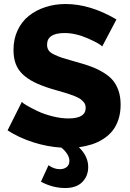

<svg xmlns="http://www.w3.org/2000/svg" viewBox="-20 -736 655 966"><path d="M586.9 -209Q586.9 -168.5 575.9 -135Q564.9 -101.6 545.9 -77.9Q526.9 -54.2 499.8 -36.9Q472.7 -19.5 442.4 -9.8Q412.1 0 377 4.9Q423.8 50.3 423.8 104Q423.8 149.9 394 179.9Q364.3 210 308.1 210Q245.1 210 186 178.2L224.1 95.2Q251.5 115.2 280.8 115.2Q302.7 115.2 315.9 104.2Q329.1 93.3 329.1 73.2Q329.1 41 289.1 6.8Q217.3 2.4 146 -20.5Q74.7 -43.5 18.1 -80.1L89.8 -223.1Q95.2 -216.8 116.9 -204.1Q138.7 -191.4 170.2 -176.5Q201.7 -161.6 243.9 -150.9Q286.1 -140.1 324.2 -140.1Q411.1 -140.1 411.1 -192.9Q411.1 -201.7 408.7 -209.2Q406.2 -216.8 400.4 -223.1Q394.5 -229.5 388.7 -234.6Q382.8 -239.7 371.6 -245.1Q360.4 -250.5 351.6 -254.2Q342.8 -257.8 327.1 -262.7Q311.5 -267.6 300.8 -271Q290 -274.4 270.5 -279.8Q251 -285.2 238.8 -289.1Q188 -304.7 153.6 -321.8Q119.1 -338.9 94.7 -361.8Q70.3 -384.8 59.1 -414.8Q47.9 -444.8 47.9 -484.9Q47.9 -539.6 68.8 -584Q89.8 -628.4 125.7 -656.7Q161.6 -685.1 209 -700.4Q256.3 -715.8 310.1 -715.8Q434.1 -715.8 565.9 -638.2L494.1 -502Q482.9 -516.1 421.6 -543Q360.4 -569.8 305.2 -569.8Q216.8 -569.8 216.8 -511.2Q216.8 -494.6 224.4 -482.9Q231.9 -471.2 253.9 -460.9Q275.9 -450.7 293.9 -444.8Q312 -439 354 -427.2Q362.3 -424.8 366.2 -423.8Q410.6 -411.6 441.9 -399.7Q473.1 -387.7 502.2 -369.9Q531.2 -352.1 548.8 -330.6Q566.4 -309.1 576.7 -278.6Q586.9 -248 586.9 -209Z"/></svg>

Font: Rawline ExtraBold
Style: Regular
Weight: 800
Designer: Matt McInerney, Pablo Impallari, Rodrigo Fuenzalida
Foundry: Matt McInerney, Pablo Impallari, Rodrigo Fuenzalida
Version: Version 4.020;PS 004.020;hotconv 1.0.88;makeotf.lib2.5.64775